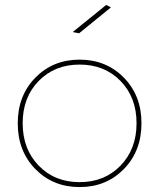

<svg xmlns="http://www.w3.org/2000/svg" viewBox="-20 -759 646 779"><path d="M411 -739 430 -729 301 -624 275 -629ZM554 -259Q554 -146 482.5 -73Q411 0 303 0Q195 0 123.5 -73Q52 -146 52 -259Q52 -371 123.5 -444Q195 -517 303 -517Q411 -517 482.5 -444Q554 -371 554 -259ZM469 -430.5Q404 -497 303 -497Q202 -497 137 -430.5Q72 -364 72 -259Q72 -154 137 -87Q202 -20 303 -20Q404 -20 469 -87Q534 -154 534 -259Q534 -364 469 -430.5Z"/></svg>

Font: Montserrat arm Thin
Style: Regular
Weight: 250
Designer: Julieta Ulanovsky
Foundry: Julieta Ulanovsky
Version: Version 6.000;PS 006.000;hotconv 1.0.88;makeotf.lib2.5.64775